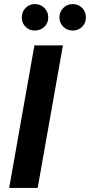

<svg xmlns="http://www.w3.org/2000/svg" viewBox="-20 -923 442 943"><path d="M25 0 149 -700H289L165 0ZM151 -773Q124 -773 105.5 -791.5Q87 -810 87 -838Q87 -865 105.5 -884Q124 -903 151 -903Q179 -903 198 -884Q217 -865 217 -838Q217 -810 198 -791.5Q179 -773 151 -773ZM337 -773Q310 -773 291 -791.5Q272 -810 272 -838Q272 -865 291 -884Q310 -903 337 -903Q365 -903 383.5 -884Q402 -865 402 -838Q402 -810 383.5 -791.5Q365 -773 337 -773Z"/></svg>

Font: DM Sans 12pt ExtraBold
Style: Italic
Weight: 800
Italic angle: -10°
Version: Version 4.004;gftools[0.9.30]